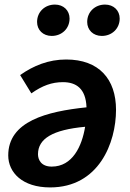

<svg xmlns="http://www.w3.org/2000/svg" viewBox="-20 -804 566 839"><path d="M206 -647C250 -647 284 -679 284 -723C284 -758 258 -784 220 -784C176 -784 142 -752 142 -708C142 -673 168 -647 206 -647ZM425 -647C469 -647 503 -679 503 -723C503 -758 477 -784 439 -784C395 -784 361 -752 361 -708C361 -673 387 -647 425 -647ZM269 -544C192 -544 126 -517 68 -476L117 -396C165 -430 207 -445 255 -445C313 -445 355 -417 358 -335C184 -317 16 -274 16 -125C16 -50 78 15 199 15C412 15 487 -180 487 -324C487 -458 413 -544 269 -544ZM206 -76C159 -76 146 -107 146 -130C146 -198 210 -237 352 -250C338 -165 297 -76 206 -76Z"/></svg>

Font: Fira Sans Medium
Style: Italic
Weight: 500
Italic angle: -8°
Designer: bBox Type GmbH & Carrois Corporate GbR & Edenspiekermann AG
Foundry: bBox Type GmbH & Carrois Corporate GbR & Edenspiekermann AG
Version: Version 4.301;PS 004.301;hotconv 1.0.88;makeotf.lib2.5.64775